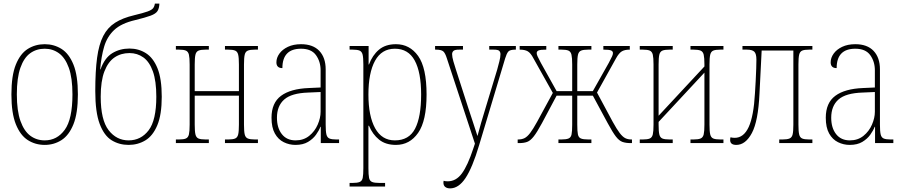

<svg xmlns="http://www.w3.org/2000/svg" viewBox="-20 -790 4980 1060"><path d="M227 10Q175 10 133.5 -16.5Q92 -43 67.5 -104Q43 -165 43 -269Q43 -373 67.5 -433.5Q92 -494 133.5 -520Q175 -546 227 -546Q278 -546 319.5 -520Q361 -494 385.5 -433.5Q410 -373 410 -269Q410 -165 385.5 -104Q361 -43 319.5 -16.5Q278 10 227 10ZM227 -15Q295 -15 337.5 -73.5Q380 -132 380 -269Q380 -360 360 -415.5Q340 -471 305.5 -496Q271 -521 227 -521Q181 -521 146.5 -496Q112 -471 92.5 -415.5Q73 -360 73 -269Q73 -178 93 -122Q113 -66 147.5 -40.5Q182 -15 227 -15Z M690 10Q638 10 596.5 -15.5Q555 -41 530.5 -105.5Q506 -170 506 -287Q506 -397 516 -471Q526 -545 550 -591.5Q574 -638 615.5 -664.5Q657 -691 721 -706Q771 -718 794.5 -726.5Q818 -735 825.5 -745Q833 -755 835 -770H860Q859 -744 849.5 -729Q840 -714 811.5 -703.5Q783 -693 726 -679Q649 -661 610 -624Q571 -587 555 -532.5Q539 -478 533 -407H535Q558 -471 600 -496.5Q642 -522 695 -522Q745 -522 785.5 -496.5Q826 -471 849.5 -413Q873 -355 873 -256Q873 -157 848.5 -98.5Q824 -40 782.5 -15Q741 10 690 10ZM690 -15Q758 -15 800.5 -70.5Q843 -126 843 -256Q843 -343 824 -396Q805 -449 771.5 -473Q738 -497 695 -497Q648 -497 612.5 -473Q577 -449 556.5 -396Q536 -343 536 -256Q536 -128 579.5 -71.5Q623 -15 690 -15Z M951 0V-20H968Q994 -20 1006.5 -25.5Q1019 -31 1023 -48Q1027 -65 1027 -102V-434Q1027 -471 1023 -488Q1019 -505 1006.5 -510.5Q994 -516 968 -516H951V-536H1133V-516H1115Q1089 -516 1076 -510.5Q1063 -505 1059 -488Q1055 -471 1055 -434V-287H1299V-434Q1299 -471 1295 -488Q1291 -505 1278.5 -510.5Q1266 -516 1240 -516H1222V-536H1404V-516H1387Q1361 -516 1348 -510.5Q1335 -505 1331 -488Q1327 -471 1327 -434V-102Q1327 -65 1331 -48Q1335 -31 1348 -25.5Q1361 -20 1387 -20H1404V0H1222V-20H1240Q1266 -20 1278.5 -25.5Q1291 -31 1295 -48Q1299 -65 1299 -102V-262H1055V-102Q1055 -65 1059 -48Q1063 -31 1075.5 -25.5Q1088 -20 1115 -20H1133V0Z M1611 10Q1577 10 1546.5 -5Q1516 -20 1497.5 -53Q1479 -86 1479 -140Q1479 -222 1531.5 -261Q1584 -300 1685 -304L1750 -307V-402Q1750 -450 1724.5 -485.5Q1699 -521 1642 -521Q1539 -521 1539 -414Q1506 -414 1506 -446Q1506 -471 1522.5 -494Q1539 -517 1569.5 -531.5Q1600 -546 1642 -546Q1708 -546 1743 -509Q1778 -472 1778 -407V-102Q1778 -65 1782 -48Q1786 -31 1798.5 -25.5Q1811 -20 1836 -20H1852V0H1751V-90H1749Q1741 -69 1724.5 -46Q1708 -23 1680.5 -6.5Q1653 10 1611 10ZM1612 -15Q1656 -15 1687 -40Q1718 -65 1734 -102Q1750 -139 1750 -173V-282L1682 -279Q1589 -276 1549 -240.5Q1509 -205 1509 -140Q1509 -84 1536 -49.5Q1563 -15 1612 -15Z M1910 240V220H1926Q1953 220 1966 214.5Q1979 209 1982.5 192Q1986 175 1986 138V-434Q1986 -471 1982 -488Q1978 -505 1965.5 -510.5Q1953 -516 1927 -516H1910V-536H2015V-434H2017Q2036 -485 2072 -515.5Q2108 -546 2166 -546Q2242 -546 2288.5 -481Q2335 -416 2335 -268Q2335 -123 2288.5 -56.5Q2242 10 2166 10Q2109 10 2073 -19Q2037 -48 2017 -96H2014V138Q2014 175 2017.5 192Q2021 209 2034 214.5Q2047 220 2075 220H2106V240ZM2160 -15Q2238 -15 2271.5 -79.5Q2305 -144 2305 -268Q2305 -391 2269.5 -456Q2234 -521 2160 -521Q2087 -521 2050.5 -454.5Q2014 -388 2014 -268Q2014 -149 2051 -82Q2088 -15 2160 -15Z M2465 250Q2448 250 2438 242Q2428 234 2428 218Q2428 212 2429 208Q2438 211 2452 211Q2498 211 2530 167.5Q2562 124 2593 30L2602 3L2447 -468Q2438 -497 2427 -506.5Q2416 -516 2386 -516H2382V-536H2536V-516H2515Q2491 -516 2483.5 -509Q2476 -502 2476 -491Q2476 -476 2483 -451.5Q2490 -427 2497 -406L2564 -198Q2579 -153 2592 -113Q2605 -73 2616 -39Q2625 -73 2636.5 -113Q2648 -153 2662 -198L2725 -406Q2731 -428 2737 -451.5Q2743 -475 2743 -491Q2743 -502 2736.5 -509Q2730 -516 2705 -516H2681V-536H2828V-516H2826Q2795 -516 2786 -505Q2777 -494 2769 -468L2625 12Q2588 136 2550 193Q2512 250 2465 250Z M2838 0V-20H2841Q2861 -20 2876 -27.5Q2891 -35 2907 -56Q2923 -77 2945 -117L3032 -277L2925 -468Q2910 -497 2894 -506.5Q2878 -516 2849 -516V-536H2996V-516Q2964 -516 2953.5 -511.5Q2943 -507 2943 -497Q2943 -489 2948 -478.5Q2953 -468 2966 -443L3053 -287H3139V-434Q3139 -471 3135 -488Q3131 -505 3118.5 -510.5Q3106 -516 3080 -516H3063V-536H3245V-516H3227Q3201 -516 3188 -510.5Q3175 -505 3171 -488Q3167 -471 3167 -434V-287H3253L3341 -443Q3354 -468 3359 -478.5Q3364 -489 3364 -497Q3364 -507 3353.5 -511.5Q3343 -516 3311 -516V-536H3457V-516Q3429 -516 3413 -506.5Q3397 -497 3381 -468L3276 -279L3363 -117Q3385 -77 3401 -56Q3417 -35 3431.5 -27.5Q3446 -20 3466 -20H3469V0H3461Q3435 0 3416.5 -6.5Q3398 -13 3380 -36.5Q3362 -60 3335 -110L3253 -262H3167V-102Q3167 -65 3170.5 -48Q3174 -31 3187 -25.5Q3200 -20 3228 -20H3245V0H3063V-20H3079Q3106 -20 3119 -25.5Q3132 -31 3135.5 -48Q3139 -65 3139 -102V-262H3053L2972 -110Q2945 -60 2926.5 -36.5Q2908 -13 2890 -6.5Q2872 0 2846 0Z M3512 0V-20H3529Q3555 -20 3567.5 -25.5Q3580 -31 3584 -48Q3588 -65 3588 -102V-434Q3588 -471 3584 -488Q3580 -505 3567.5 -510.5Q3555 -516 3529 -516H3512V-536H3694V-516H3676Q3650 -516 3637 -510.5Q3624 -505 3620 -488Q3616 -471 3616 -434V-151L3869 -423V-434Q3869 -471 3865 -488Q3861 -505 3848 -510.5Q3835 -516 3809 -516H3792V-536H3974V-516H3957Q3930 -516 3917.5 -510.5Q3905 -505 3901 -488Q3897 -471 3897 -434V-102Q3897 -65 3901 -48Q3905 -31 3917.5 -25.5Q3930 -20 3957 -20H3974V0H3792V-20H3809Q3835 -20 3848 -25.5Q3861 -31 3865 -48Q3869 -65 3869 -102V-389L3616 -117V-102Q3616 -65 3620 -48Q3624 -31 3636.5 -25.5Q3649 -20 3676 -20H3694V0Z M4045 10Q4011 10 4011 -17Q4011 -22 4011.5 -25.5Q4012 -29 4013 -32Q4025 -29 4036 -29Q4086 -29 4113.5 -89Q4141 -149 4148 -275Q4150 -306 4152 -343Q4154 -380 4155 -412Q4156 -444 4156 -461Q4156 -493 4144.5 -504.5Q4133 -516 4103 -516H4079V-536H4465V-516H4447Q4421 -516 4408.5 -510.5Q4396 -505 4392 -488Q4388 -471 4388 -434V-102Q4388 -65 4392 -48Q4396 -31 4408.5 -25.5Q4421 -20 4447 -20H4465V0H4282V-20H4300Q4326 -20 4339 -25.5Q4352 -31 4356 -48Q4360 -65 4360 -102V-511H4185L4173 -273Q4166 -121 4131 -55.5Q4096 10 4045 10Z M4671 10Q4637 10 4606.5 -5Q4576 -20 4557.5 -53Q4539 -86 4539 -140Q4539 -222 4591.5 -261Q4644 -300 4745 -304L4810 -307V-402Q4810 -450 4784.5 -485.5Q4759 -521 4702 -521Q4599 -521 4599 -414Q4566 -414 4566 -446Q4566 -471 4582.5 -494Q4599 -517 4629.5 -531.5Q4660 -546 4702 -546Q4768 -546 4803 -509Q4838 -472 4838 -407V-102Q4838 -65 4842 -48Q4846 -31 4858.5 -25.5Q4871 -20 4896 -20H4912V0H4811V-90H4809Q4801 -69 4784.5 -46Q4768 -23 4740.5 -6.5Q4713 10 4671 10ZM4672 -15Q4716 -15 4747 -40Q4778 -65 4794 -102Q4810 -139 4810 -173V-282L4742 -279Q4649 -276 4609 -240.5Q4569 -205 4569 -140Q4569 -84 4596 -49.5Q4623 -15 4672 -15Z"/></svg>

Font: Noto Serif Condensed Thin
Style: Regular
Weight: 100
Width: 3
Designer: Monotype Design Team
Foundry: Monotype Imaging Inc.
Version: Version 2.013; ttfautohint (v1.8.4.7-5d5b)